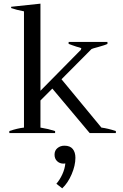

<svg xmlns="http://www.w3.org/2000/svg" viewBox="-20 -727 670 1049"><path d="M613 -11V0H470L266 -243L201 -178V-30Q244 -23 281 -11V0H31V-11Q75 -26 111 -30V-665Q69 -673 41 -683V-690L201 -707V-231L417 -450Q422 -453 422 -456Q424 -460 424 -464Q414 -468 398 -472Q390 -475 376 -479.5Q362 -484 355 -487V-498H567V-487Q556 -481 516 -470Q485 -462 480 -459L316 -294L534 -30Q571 -25 613 -11ZM392 135Q392 177 371.5 225Q351 273 320 302L288 277Q307 255 320.5 225.5Q334 196 337 166Q334 167 327 167Q306 167 292 153.5Q278 140 278 118Q278 95 294 82Q310 69 332 69Q363 69 377.5 87Q392 105 392 135Z"/></svg>

Font: Trirong
Style: Regular
Weight: 400
Designer: Katatrad Team
Foundry: CadsonDemak
Version: Version 1.001